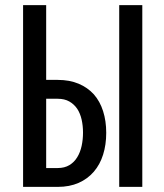

<svg xmlns="http://www.w3.org/2000/svg" viewBox="-20 -731 640 751"><path d="M160.6 -418.5V-710.9H70.3V0H205.6Q252 0 287.4 -15.6Q322.8 -31.2 347.2 -59.6Q371.1 -87.4 383.3 -126.2Q395.5 -165 395.5 -211.4Q395.5 -257.8 383.3 -296.1Q371.1 -334.5 347.2 -361.8Q322.8 -388.7 287.4 -403.6Q252 -418.5 205.6 -418.5ZM536.6 0V-710.9H446.3V0ZM160.6 -344.7H205.6Q232.4 -344.7 251.2 -334Q270 -323.2 282.2 -305.2Q293.9 -287.1 299.3 -263.2Q304.7 -239.3 304.7 -212.4Q304.7 -185.1 299.3 -160.2Q293.9 -135.3 282.2 -116.2Q270.5 -96.7 251.5 -85.2Q232.4 -73.7 205.6 -73.7H160.6Z"/></svg>

Font: Roboto Mono
Style: Regular
Weight: 400
Monospace: yes
Designer: Google
Version: Version 3.000